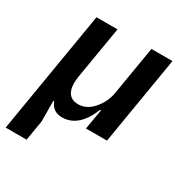

<svg xmlns="http://www.w3.org/2000/svg" viewBox="-166 -645 932 975"><g transform="rotate(30 300.0 -158.0)"><path d="M124.6 199.9 144.2 82 143.5 -38.4H148.8C162.3 -1.8 189.6 12.1 223 12.1C297.2 12.1 343.4 -45.1 372.2 -118.3H377.5L357.2 0H480.5L566.4 -516H443.2L395.2 -229C388.5 -187.1 366.8 -152.7 350.9 -133.9C326.7 -104 295.1 -86.3 261.4 -86.3C214.1 -86.3 189.6 -115.8 189.6 -168.7C189.6 -179.7 190.7 -194.2 193.2 -210.6L244.3 -516H121.1L1.8 199.9Z"/></g></svg>

Font: Margiela Mono Italic SmBold It
Style: Regular
Weight: 600
Designer: Mike Abbink, Paul van der Laan, Pieter van Rosmalen
Foundry: Bold Monday
Version: Version 2.003 2021